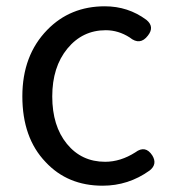

<svg xmlns="http://www.w3.org/2000/svg" viewBox="-20 -577 549 610"><path d="M306 13Q195 13 125 -62Q51 -139 51 -271Q51 -401 130 -482Q203 -557 313 -557Q387 -557 445 -514Q472 -492 450 -464Q425 -431 392 -458Q356 -481 316 -481Q242 -481 194 -422.5Q146 -364 146 -270.5Q146 -177 192.5 -120Q239 -63 314 -63Q363 -63 410 -93Q442 -117 464 -83Q481 -55 455 -35Q388 13 306 13Z"/></svg>

Font: GenSenRounded JP R
Style: Regular
Weight: 400
Version: Version 1.501;PS 1;hotconv 16.6.51;makeotf.lib2.5.65220